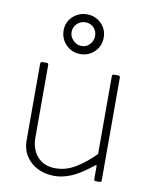

<svg xmlns="http://www.w3.org/2000/svg" viewBox="-89 -866 749 942"><g transform="rotate(10 285.5 -394.5)"><path d="M246 -28Q297 -28 344 -56Q391 -84 440 -133V-521Q440 -530 449 -530H471Q480 -530 480 -521V-9Q480 0 472 0H451Q443 0 443 -8V-72Q443 -77 441.5 -78Q440 -79 435 -75Q372 -25 329 -7.5Q286 10 247 10Q200 10 163 -8.5Q126 -27 104.5 -60.5Q83 -94 83 -137V-520Q83 -530 92 -530H114Q123 -530 123 -521V-159Q123 -101 155.5 -64.5Q188 -28 246 -28ZM368 -701Q368 -658 339 -629.5Q310 -601 268 -601Q226 -601 197 -630.5Q168 -660 168 -703Q168 -730 181.5 -751.5Q195 -773 218 -786Q241 -799 268 -799Q296 -799 318.5 -786Q341 -773 354.5 -751Q368 -729 368 -701ZM325 -700Q325 -726 308.5 -742.5Q292 -759 267 -759Q244 -759 226 -742.5Q208 -726 208 -700Q208 -677 226 -659Q244 -641 267 -641Q292 -641 308.5 -659Q325 -677 325 -700Z"/></g></svg>

Font: Libre Franklin Thin Thin
Style: Regular
Weight: 250
Version: Version 3.000